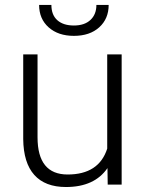

<svg xmlns="http://www.w3.org/2000/svg" viewBox="-20 -749 589 779"><path d="M416 -66.9Q363.3 9.8 247.6 9.8Q163.1 9.8 119.1 -39.3Q75.2 -88.4 74.2 -184.6V-528.3H132.3V-191.9Q132.3 -41 254.4 -41Q381.3 -41 415 -146V-528.3H473.6V0H417ZM420.9 -729Q420.9 -672.9 382.6 -638.2Q344.2 -603.5 279.8 -603.5Q216.3 -603.5 177.5 -637.9Q138.7 -672.4 138.7 -729H188.5Q188.5 -688.5 212.6 -667Q236.8 -645.5 279.8 -645.5Q322.8 -645.5 346.9 -668Q371.1 -690.4 371.1 -729Z"/></svg>

Font: SteelSelectRoboto
Style: Regular
Weight: 300
Designer: Google
Version: Version 2.137; 2017